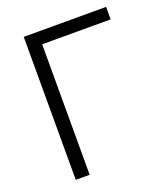

<svg xmlns="http://www.w3.org/2000/svg" viewBox="-131 -803 782 896"><g transform="rotate(-20 259.5 -355.0)"><path d="M500 -648H160V0H91V-710H500Z"/></g></svg>

Font: IngvarSans
Style: Regular
Weight: 400
Version: Version 1.000